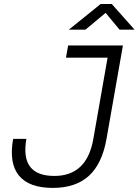

<svg xmlns="http://www.w3.org/2000/svg" viewBox="-20 -918 685 948"><path d="M240.7 9.8Q123 9.8 73.2 -51.5Q23.4 -112.8 44.9 -232.4H110.4Q77.6 -49.3 248.5 -49.3Q409.2 -49.3 440.9 -232.4L511.2 -633.3H305.7L316.4 -693.4H586.9L505.9 -232.4Q484.4 -109.9 419.2 -50Q354 9.8 240.7 9.8ZM319.8 -771.5 477.1 -898.4H531.7L644.5 -771.5H570.3L501.5 -854.5L401.9 -771.5Z"/></svg>

Font: Cascadia Code PL Light
Style: Italic
Weight: 300
Italic angle: -10°
Monospace: yes
Designer: Aaron Bell
Foundry: Saja Typeworks
Version: Version 2404.023; ttfautohint (v1.8.4)